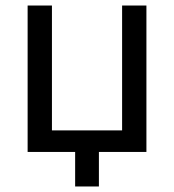

<svg xmlns="http://www.w3.org/2000/svg" viewBox="-20 -550 630 695"><path d="M252 125H338V0H510V-530H422V-78H168V-530H80V0H252Z"/></svg>

Font: Golos Text VF
Style: Regular
Weight: 400
Designer: A.Korolkova, Vitaly Kuzmin
Foundry: ParaType Ltd
Version: Version 2.005